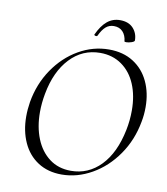

<svg xmlns="http://www.w3.org/2000/svg" viewBox="-88 -862 826 947"><g transform="rotate(10 325.5 -388.0)"><path d="M63 -240Q63 -276 69 -313Q85 -406 135 -479.5Q185 -553 257 -594.5Q329 -636 409 -636Q480 -636 531 -603.5Q582 -571 608.5 -514.5Q635 -458 635 -387Q635 -348 628 -313Q611 -219 559.5 -145Q508 -71 435 -29.5Q362 12 284 12Q215 12 165 -20.5Q115 -53 89 -110.5Q63 -168 63 -240ZM561 -260Q571 -309 571 -359Q571 -433 547 -490Q523 -547 477 -579.5Q431 -612 369 -612Q280 -612 218 -546Q156 -480 135 -366Q126 -318 126 -273Q126 -199 149.5 -140.5Q173 -82 218 -48Q263 -14 326 -14Q413 -14 475 -78Q537 -142 561 -260ZM412 -754Q389 -754 372 -739.5Q355 -725 340 -693Q339 -690 334 -690Q330 -690 326.5 -692Q323 -694 324 -696Q345 -742 372.5 -765Q400 -788 437 -788Q480 -788 503 -763Q526 -738 526 -702Q526 -696 511.5 -691Q497 -686 485 -686Q476 -686 476 -689Q473 -719 456.5 -736.5Q440 -754 412 -754Z"/></g></svg>

Font: Cormorant Infant
Style: Italic
Weight: 400
Italic angle: -10°
Designer: Christian Thalmann (Catharsis Fonts)
Foundry: Catharsis Fonts
Version: Version 4.000